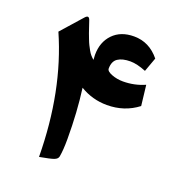

<svg xmlns="http://www.w3.org/2000/svg" viewBox="-130 -821 854 928"><g transform="rotate(20 296.5 -357.5)"><path d="M431.6 -584Q390.6 -584 367.4 -568.6Q344.2 -553.2 344.2 -515.6Q344.2 -501.5 371.6 -491Q398.9 -480.5 429.7 -480.5Q488.8 -480.5 541.5 -503.9L553.7 -398.9Q485.8 -346.7 395.5 -346.7Q320.8 -346.7 257.3 -385.3Q273.4 -265.6 273.4 -127.4Q273.4 -70.3 267.1 -35.6Q264.6 -22 246.8 -15.4Q229 -8.8 173.8 1Q170.9 -336.4 54.7 -600.1L149.9 -707.5Q168 -728 176.3 -701.7Q178.7 -694.8 185.8 -673.6Q192.9 -652.3 196 -643.6Q199.2 -634.8 206.1 -616.9Q212.9 -599.1 217.8 -589.6Q222.7 -580.1 229.7 -567.1Q236.8 -554.2 244.6 -545.4Q252.4 -536.6 260.7 -529.8Q259.3 -545.4 259.3 -555.2Q259.3 -621.1 299.1 -662.4Q338.9 -703.6 407.2 -703.6Q485.8 -703.6 539.1 -637.7L512.7 -564.9Q465.3 -584 431.6 -584Z"/></g></svg>

Font: Sahel FD
Style: Bold-FD
Weight: 700
Foundry: Saber Rastikerdar (saber.rastikerdar@gmail.com)
Version: Version 3.3.0